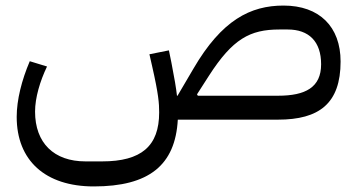

<svg xmlns="http://www.w3.org/2000/svg" viewBox="-20 -430 1288 690"><path d="M317 240C515 240 610 164 619 0H979C1127 0 1204 -58 1204 -209C1204 -334 1128 -410 999 -410C880 -410 777 -358 675 -183L618 -86H616C613 -113 607 -149 596 -205L587 -249L517 -235L527 -191C550 -90 552 -58 552 -26C552 95 488 150 347 150H287C174 150 106 84 106 -29C106 -79 124 -139 149 -191L87 -210C58 -142 40 -71 40 -10C40 147 143 240 317 240ZM979 -86H691L688 -91L731 -158C816 -290 878 -324 984 -324H1014C1090 -324 1134 -281 1134 -199C1134 -116 1078 -86 979 -86Z"/></svg>

Font: IBM Plex Arabic
Style: Regular
Weight: 400
Designer: Mike Abbink, Paul van der Laan, Pieter van Rosmalen, Wael Morcos, Khajak Apelian
Foundry: Bold Monday
Version: Version 1.0